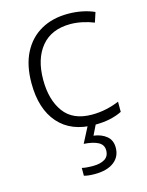

<svg xmlns="http://www.w3.org/2000/svg" viewBox="-118 -615 711 928"><g transform="rotate(-15 238.0 -151.0)"><path d="M301 10Q184 10 120.5 -62Q57 -134 57 -263Q57 -353 89 -415Q121 -477 178.5 -509.5Q236 -542 313 -542Q351 -542 385 -535Q419 -528 445 -516L429 -467Q402 -478 371 -484.5Q340 -491 312 -491Q217 -491 166.5 -430Q116 -369 116 -264Q116 -164 161 -102.5Q206 -41 301 -41Q340 -41 375 -49Q410 -57 438 -69V-18Q412 -5 378.5 2.5Q345 10 301 10ZM370 142Q370 188 335.5 214Q301 240 240 240Q206 240 186 234V195Q206 200 241 200Q278 200 300 186.5Q322 173 322 143Q322 115 296.5 101.5Q271 88 225 85L269 0H310L281 59Q320 64 345 84.5Q370 105 370 142Z"/></g></svg>

Font: Noto Sans Arabic UI Lt
Style: Regular
Weight: 300
Designer: Monotype Design Team, Nadine Chahine and Nizar Qandah
Foundry: Monotype Imaging Inc.
Version: Version 2.010; ttfautohint (v1.8.4.7-5d5b)